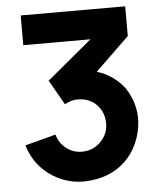

<svg xmlns="http://www.w3.org/2000/svg" viewBox="-54 -797 723 858"><g transform="rotate(-5 307.5 -368.0)"><path d="M511.2 -383.3Q556.2 -313.5 553.2 -236.3Q550.8 -184.6 530 -137Q509.3 -89.4 473.1 -55.2Q403.3 10.3 291.5 13.7Q242.7 15.1 194.8 -3.2Q147 -21.5 110.4 -56.2Q61 -102.5 41.5 -169.9L179.2 -206.1Q187.5 -175.3 208.5 -154.3Q243.2 -119.6 291.5 -119.6Q340.3 -119.6 375 -154.3Q409.2 -188.5 409.2 -236.3Q409.2 -287.6 375 -321.8Q342.8 -354 291.5 -354Q261.7 -354 233.4 -337.4L169.9 -448.7L372.1 -616.7H70.8V-750H539.6V-616.7L387.7 -469.7Q461.9 -447.8 511.2 -383.3Z"/></g></svg>

Font: Manrope3 ExtraBold
Style: Bold
Weight: 800
Width: 4
Designer: Mikhail Sharanda
Foundry: Mikhail Sharanda
Version: Version 3.000;PS 003.000;hotconv 1.0.88;makeotf.lib2.5.64775